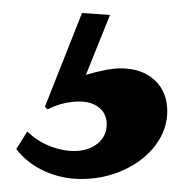

<svg xmlns="http://www.w3.org/2000/svg" viewBox="-20 -49 277 295"><path d="M5 180 22 153Q36 167 55.5 175Q75 183 94 183Q116 183 130 171.5Q144 160 144 142Q144 126 132.5 116.5Q121 107 102 107Q77 107 53 119L49 115L106 -29L149 -26L112 66Q146 56 165 56Q198 56 217.5 74Q237 92 237 122Q237 150 219 174Q201 198 170.5 212Q140 226 105 226Q75 226 48.5 214Q22 202 5 180Z"/></svg>

Font: Lobster
Style: Regular
Weight: 400
Designer: Impallari Type
Foundry: Impallari Type
Version: Version 2.100